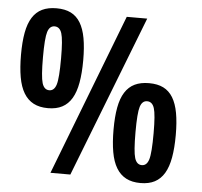

<svg xmlns="http://www.w3.org/2000/svg" viewBox="-51 -751 858 815"><g transform="rotate(5 378.0 -344.0)"><path d="M457.4 -687.8 192.4 0H277.2L544.6 -687.8ZM24.2 -488.4Q24.2 -434 31.4 -393.2Q38.6 -352.4 54.7 -325.7Q70.8 -299 96.1 -285.7Q121.4 -272.4 157.6 -272.4Q193.4 -272.4 218.3 -285.5Q243.2 -298.6 259 -325.1Q274.8 -351.6 282.1 -392.5Q289.4 -433.4 289.4 -488.4Q289.4 -542.6 282.2 -582.1Q275 -621.6 259.3 -647.4Q243.6 -673.2 218.7 -685.6Q193.8 -698 157.6 -698Q121.8 -698 96.5 -685.8Q71.2 -673.6 55 -648Q38.8 -622.4 31.5 -582.8Q24.2 -543.2 24.2 -488.4ZM118 -485.6Q118 -567.8 126.4 -594.3Q134.8 -620.8 156 -620.8Q178 -620.8 186.5 -594.3Q195 -567.8 195 -488Q195 -403.4 186.5 -376Q178 -348.6 156.8 -348.6Q134.8 -348.6 126.4 -376Q118 -403.4 118 -485.6ZM443.2 -206Q443.2 -151.6 450.4 -110.8Q457.6 -70 473.7 -43.3Q489.8 -16.6 515.1 -3.3Q540.4 10 576.6 10Q612.4 10 637.3 -3.1Q662.2 -16.2 678 -42.7Q693.8 -69.2 701.1 -110.1Q708.4 -151 708.4 -206Q708.4 -260.2 701.2 -299.7Q694 -339.2 678.3 -365Q662.6 -390.8 637.7 -403.2Q612.8 -415.6 576.6 -415.6Q540.8 -415.6 515.5 -403.4Q490.2 -391.2 474 -365.6Q457.8 -340 450.5 -300.4Q443.2 -260.8 443.2 -206ZM537 -203.2Q537 -285.4 545.4 -311.9Q553.8 -338.4 575 -338.4Q597 -338.4 605.5 -311.9Q614 -285.4 614 -205.6Q614 -121 605.5 -93.6Q597 -66.2 575.8 -66.2Q553.8 -66.2 545.4 -93.6Q537 -121 537 -203.2Z"/></g></svg>

Font: Secuela Light
Style: Regular
Weight: 300
Designer: Fernando Haro
Foundry: deFharo
Version: Version 1.708